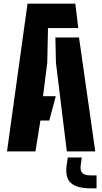

<svg xmlns="http://www.w3.org/2000/svg" viewBox="-20 -820 554 1040"><path d="M18 0 129 -800H388L404 -668H240L236 -480L213 -299H282L247 -167H199L172 0ZM342 0 283 -480 280 -617H408L496 0ZM503 200H471Q395.5 200 363.8 171Q332 142 341 76L347 33H423L417 76Q413.5 105 426.5 117.5Q439.5 130 471 130H503Z"/></svg>

Font: Big Shoulders Stencil Text Thin Black
Style: Regular
Weight: 900
Version: Version 2.001